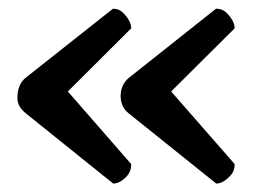

<svg xmlns="http://www.w3.org/2000/svg" viewBox="-20 -477 619 453"><path d="M283.7 -209.5Q264.6 -224.6 264.6 -250.5Q264.6 -277.3 284.2 -293.5L489.7 -456.5Q505.4 -456.5 515.6 -445.8Q533.7 -426.8 533.7 -410.2L383.8 -261.2L533.7 -89.8Q533.7 -73.2 523.9 -63Q506.3 -43.9 490.2 -43.9ZM41 -209.5Q21 -225.6 21 -245.1Q21 -278.3 41 -293.9L246.6 -456.5Q261.2 -456.5 271.5 -445.8Q289.6 -426.8 289.6 -410.2L140.1 -261.2L289.6 -89.8Q289.6 -73.2 280.3 -62.5Q263.7 -43.9 247.1 -43.9Z"/></svg>

Font: Copse
Style: Regular
Weight: 400
Version: Version 1.000